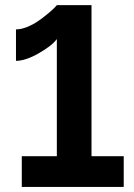

<svg xmlns="http://www.w3.org/2000/svg" viewBox="-20 -737 530 757"><path d="M467.8 -121.1V0H65.9V-121.1H204.1V-583Q185.5 -557.1 133.1 -527.1Q80.6 -497.1 43 -497.1V-621.1Q63 -621.1 86.7 -630.6Q110.4 -640.1 129.9 -653.6Q149.4 -667 166.7 -681.4Q184.1 -695.8 193.6 -705.3Q203.1 -714.8 204.1 -716.8H340.8V-121.1Z"/></svg>

Font: Rawline
Style: Bold
Weight: 700
Designer: Matt McInerney, Pablo Impallari, Rodrigo Fuenzalida
Foundry: Matt McInerney, Pablo Impallari, Rodrigo Fuenzalida
Version: Version 4.020;PS 004.020;hotconv 1.0.88;makeotf.lib2.5.64775